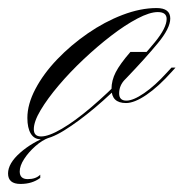

<svg xmlns="http://www.w3.org/2000/svg" viewBox="-124 -337 456 477"><path d="M-23 9Q-39 9 -47.5 -5Q-56 -19 -56 -44Q-56 -78 -36 -116Q-16 -154 18 -189.5Q52 -225 94 -254Q136 -283 180.5 -300Q225 -317 265 -317Q299 -317 299 -291Q299 -267 268 -229.5Q237 -192 190 -143Q153 -104 112 -69.5Q71 -35 35.5 -13Q0 9 -23 9ZM-22 2Q-3 2 29.5 -17Q62 -36 102 -70Q142 -104 185 -148Q232 -197 261 -232.5Q290 -268 290 -290Q290 -307 268 -307Q248 -307 217.5 -291Q187 -275 152.5 -248.5Q118 -222 84 -190Q50 -158 22 -125Q-6 -92 -23 -63.5Q-40 -35 -40 -16Q-40 2 -22 2ZM303 -159Q270 -122 240 -101.5Q210 -81 189 -81Q153 -81 153 -116Q153 -137 163.5 -157.5Q174 -178 200 -208H248L187 -140Q172 -125 172 -105Q172 -87 190 -87Q207 -87 234 -105.5Q261 -124 290 -156L302 -169H312ZM-24 97V105Q-44 120 -73 120Q-104 120 -104 94Q-104 69 -74 42.5Q-44 16 -1 0L-2 5Q-19 11 -36 26Q-53 41 -64 58Q-75 75 -75 89Q-75 108 -55 108Q-35 108 -24 97Z"/></svg>

Font: Ballet
Style: Regular
Weight: 400
Designer: Maximiliano R. Sproviero
Foundry: Omnibus-Type
Version: Version 1.100